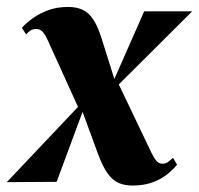

<svg xmlns="http://www.w3.org/2000/svg" viewBox="-58 -536 586 566"><path d="M333 11Q311 11 293.2 4Q275.5 -3 260.2 -23.5Q245 -44 230 -84.5L170.5 -247L193.5 -228L109 0L-38 1L190.5 -240.5L176 -212L84.5 -413.5Q75.5 -434 67.8 -442.2Q60 -450.5 49 -450.5Q39 -450.5 32.2 -446.2Q25.5 -442 19 -434.5L6.5 -454Q19.5 -468.5 39 -482.5Q58.5 -496.5 84.2 -506Q110 -515.5 142.5 -515.5Q168.5 -515.5 186.5 -506.8Q204.5 -498 217.8 -477.2Q231 -456.5 242 -421L285.5 -283L270.5 -283.5L367 -502.5H508.5L269 -264L287 -298L388.5 -85.5Q398 -67 404.5 -60.2Q411 -53.5 421 -53.5Q430 -53.5 436 -57.5Q442 -61.5 452 -71L464 -50.5Q446.5 -29.5 426.5 -16Q406.5 -2.5 383.5 4.2Q360.5 11 333 11Z"/></svg>

Font: Merriweather 144pt ExtraBold
Style: Italic
Weight: 800
Italic angle: -7.8°
Version: Version 2.101